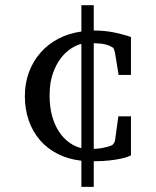

<svg xmlns="http://www.w3.org/2000/svg" viewBox="-20 -624 603 743"><path d="M294.9 -454.1Q275.4 -449.7 253.9 -435.5Q232.4 -421.4 214.1 -397Q195.8 -372.6 183.8 -337.4Q171.9 -302.2 171.9 -254.9Q171.9 -210.4 181.6 -175.3Q191.4 -140.1 208.3 -114.5Q225.1 -88.9 247.6 -72.8Q270 -56.6 294.9 -50.8ZM486.8 -22.9Q485.8 -22 476.3 -18.1Q466.8 -14.2 449 -10.3Q431.2 -6.3 404.5 -3.2Q377.9 0 342.8 0V99.1H294.9V-2Q244.1 -7.8 203.6 -28.3Q163.1 -48.8 134.8 -81.5Q106.4 -114.3 91.3 -157.7Q76.2 -201.2 76.2 -252Q76.2 -301.8 92 -344.5Q107.9 -387.2 136.5 -419.9Q165 -452.6 205.3 -473.9Q245.6 -495.1 294.9 -502V-604H342.8V-505.9Q361.8 -505.9 379.4 -504.4Q397 -502.9 414.3 -499.8Q431.6 -496.6 449.5 -491.9Q467.3 -487.3 486.8 -481V-334H439L424.8 -420.9Q423.3 -427.2 421.1 -433.3Q418.9 -439.5 413.1 -441.9Q407.7 -444.8 401.9 -447.5Q396 -450.2 387.9 -452.1Q379.9 -454.1 368.9 -455.3Q357.9 -456.5 342.8 -457V-47.9Q358.4 -48.3 371.3 -50.5Q384.3 -52.7 393.6 -55.2Q404.3 -58.1 413.1 -62Q417.5 -64.5 420.4 -69.3Q423.3 -74.2 424.8 -78.1L438 -173.8H486.8Z"/></svg>

Font: BabelStone Ogham Pictish
Style: Bold
Weight: 700
Designer: Andrew West
Foundry: BabelStone
Version: Version 1.02 March 14, 2022